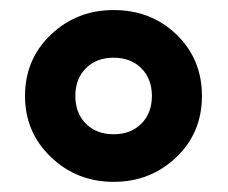

<svg xmlns="http://www.w3.org/2000/svg" viewBox="-20 -730 453 382"><path d="M29.8 -539.1Q29.8 -612.3 81.3 -661.1Q132.8 -710 206.1 -710Q280.8 -710 331.3 -661.1Q381.8 -612.3 381.8 -539.1Q381.8 -465.8 330.6 -417Q279.3 -368.2 206.1 -368.2Q132.8 -368.2 81.3 -417.5Q29.8 -466.8 29.8 -539.1ZM150.9 -483.9Q171.9 -462.9 206.1 -462.9Q240.2 -462.9 261.2 -483.9Q282.2 -504.9 282.2 -539.1Q282.2 -573.2 261.2 -594.2Q240.2 -615.2 206.1 -615.2Q171.9 -615.2 150.9 -594.2Q129.9 -573.2 129.9 -539.1Q129.9 -504.9 150.9 -483.9Z"/></svg>

Font: Cunia
Style: Bold
Weight: 700
Designer: Alejo Bergmann, Denis Ignatov
Foundry: Hubert & Fischer
Version: Version 1.00 February 21, 2019, initial release